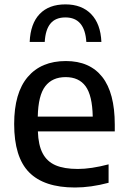

<svg xmlns="http://www.w3.org/2000/svg" viewBox="-20 -824 566 854"><path d="M490.5 -239.5H148.5Q150.5 -178.5 169.8 -142Q189 -105.5 227 -89Q265 -72.5 326.5 -72.5Q385 -72.5 463 -93V-11Q384 10 313.5 10Q176 10 109.5 -57.5Q43 -125 43 -272.5Q43 -410.5 103.2 -481.5Q163.5 -552.5 273 -552.5Q379 -552.5 434.8 -481.8Q490.5 -411 490.5 -269.5ZM148 -305.5H392.5Q390.5 -399.5 360.8 -440.2Q331 -481 272 -481Q212.5 -481 181.2 -440.2Q150 -399.5 148 -305.5ZM271 -804.5Q343.5 -804.5 385.5 -761.2Q427.5 -718 431 -637.5H364Q357 -746.5 271 -746.5Q227 -746.5 204.5 -719.2Q182 -692 179 -637.5H112Q115.5 -719 156.5 -761.8Q197.5 -804.5 271 -804.5Z"/></svg>

Font: Encode Sans Medium
Style: Regular
Weight: 500
Designer: Multiple Designers
Foundry: Impallari Type
Version: Version 2.000